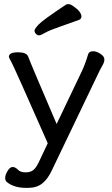

<svg xmlns="http://www.w3.org/2000/svg" viewBox="-20 -739 540 929"><path d="M116 170H106Q47 170 12 141Q5 134 5 121Q5 108 16.5 88.5Q28 69 41 69Q54 69 66.5 82Q79 95 103 95Q127 95 141 84Q155 73 169 43L211 -46Q48 -416 34 -441Q23 -460 23 -464Q23 -486 67 -486Q108 -486 116 -466Q127 -435 254 -139L372 -386Q391 -424 407 -478Q412 -491 431 -491Q447 -491 466 -478.5Q485 -466 485 -452Q485 -440 479 -428.5Q473 -417 462 -397Q448 -369 231 85Q211 128 184 149Q157 170 116 170ZM147 -591Q147 -599 167 -620.5Q187 -642 300 -717Q304 -719 312 -719Q321 -719 335 -709Q374 -682 374 -659Q374 -648 363 -643Q314 -625 266 -608.5Q218 -592 197.5 -580Q177 -568 169 -568Q161 -568 154 -575Q147 -582 147 -591Z"/></svg>

Font: LXGW WenKai Lite
Style: Bold
Weight: 700
Designer: LXGW / Fontworks Inc.
Foundry: LXGW / Fontworks Inc.
Version: Version 1.330;April 28, 2024